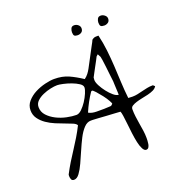

<svg xmlns="http://www.w3.org/2000/svg" viewBox="-129 -837 915 954"><g transform="rotate(-20 328.0 -360.0)"><path d="M85 -25.4Q85 -27.3 85.4 -30.3Q85.9 -33.2 85.9 -33.2Q100.6 -61.5 116.7 -87.9Q132.8 -114.3 149.9 -140.1Q167 -166 183.1 -192.9Q199.2 -219.7 212.9 -247.1Q209 -255.9 193.4 -262.7Q177.7 -269.5 155.8 -277.3Q133.8 -285.2 109.4 -295.4Q85 -305.7 64.5 -319.8Q43.9 -334 30.3 -353Q16.6 -372.1 16.6 -397.5Q16.6 -423.8 34.2 -443.8Q51.8 -463.9 77.1 -477.1Q102.5 -490.2 130.9 -497.1Q159.2 -503.9 179.7 -503.9Q222.7 -503.9 255.4 -489.3Q288.1 -474.6 323.2 -451.2Q335 -460 343.3 -470.7Q351.6 -481.4 358.4 -494.1Q361.3 -501 371.6 -519Q381.8 -537.1 392.1 -557.6Q402.3 -578.1 412.6 -596.2Q422.9 -614.3 425.8 -622.1Q433.6 -627.9 438.5 -629.4Q443.4 -630.9 452.1 -630.9Q453.1 -630.9 456.5 -630.9Q460 -630.9 460.9 -630.9Q470.7 -589.8 475.6 -546.9Q480.5 -503.9 482.9 -460.9Q485.4 -418 487.3 -375Q489.3 -332 494.1 -289.1Q497.1 -289.1 504.9 -288.6Q512.7 -288.1 516.6 -288.1Q530.3 -288.1 543.9 -291Q557.6 -293.9 571.3 -297.4Q585 -300.8 599.1 -303.7Q613.3 -306.6 627.9 -306.6H630.9Q631.8 -305.7 634.8 -302.7Q637.7 -299.8 639.6 -298.8Q633.8 -288.1 620.6 -281.7Q607.4 -275.4 591.3 -271.5Q575.2 -267.6 557.6 -264.2Q540 -260.7 526.4 -256.3Q512.7 -252 503.4 -246.1Q494.1 -240.2 494.1 -229.5Q494.1 -210 496.6 -190.4Q499 -170.9 502.4 -150.9Q505.9 -130.9 508.8 -110.8Q511.7 -90.8 511.7 -70.3Q511.7 -65.4 511.2 -56.6Q510.7 -47.9 509.3 -39.1Q507.8 -30.3 503.4 -23.4Q499 -16.6 490.2 -16.6Q480.5 -16.6 472.7 -31.2Q464.8 -45.9 460 -68.4Q455.1 -90.8 451.7 -117.7Q448.2 -144.5 445.8 -169.4Q443.4 -194.3 440.4 -213.4Q437.5 -232.4 434.6 -238.3Q426.8 -239.3 405.8 -240.2Q384.8 -241.2 361.8 -242.7Q338.9 -244.1 318.4 -245.6Q297.9 -247.1 290 -247.1H280.3Q260.7 -247.1 243.7 -229Q226.6 -210.9 212.4 -183.1Q198.2 -155.3 184.6 -123.5Q170.9 -91.8 158.2 -64Q145.5 -36.1 131.8 -17.6Q118.2 1 102.5 1Q91.8 1 88.4 -7.3Q85 -15.6 85 -25.4ZM281.2 -289.1Q289.1 -284.2 300.3 -281.7Q311.5 -279.3 323.2 -279.3Q335 -279.3 345.2 -279.3Q355.5 -279.3 363.3 -279.3Q367.2 -279.3 373 -279.8Q378.9 -280.3 384.8 -280.3Q390.6 -280.3 395 -280.8Q399.4 -281.2 400.4 -281.2L409.2 -289.1Q411.1 -291 402.3 -306.6Q393.6 -322.3 380.4 -339.4Q367.2 -356.4 354.5 -370.6Q341.8 -384.8 336.9 -384.8Q335.9 -384.8 335 -383.8Q334 -382.8 332 -382.8Q317.4 -361.3 304.7 -337.9Q292 -314.5 281.2 -289.1ZM59.6 -398.4Q59.6 -373 77.1 -354Q94.7 -335 120.1 -322.3Q145.5 -309.6 173.8 -303.7Q202.1 -297.9 223.6 -297.9Q237.3 -297.9 252 -312Q266.6 -326.2 278.8 -344.7Q291 -363.3 299.3 -382.8Q307.6 -402.3 307.6 -413.1Q307.6 -424.8 292 -435.1Q276.4 -445.3 255.4 -453.1Q234.4 -460.9 213.9 -465.3Q193.4 -469.7 183.6 -469.7Q168.9 -469.7 147.9 -465.3Q127 -460.9 106.9 -452.1Q86.9 -443.4 73.2 -430.2Q59.6 -417 59.6 -398.4ZM366.2 -430.7Q366.2 -418 376 -399.4Q385.7 -380.9 399.4 -363.3Q413.1 -345.7 428.2 -333Q443.4 -320.3 455.1 -320.3Q455.1 -325.2 454.6 -335Q454.1 -344.7 453.6 -356.4Q453.1 -368.2 452.6 -377.9Q452.1 -387.7 452.1 -392.6Q450.2 -406.2 447.8 -428.7Q445.3 -451.2 442.9 -472.7Q440.4 -494.1 438 -510.7Q435.5 -527.3 434.6 -528.3L425.8 -544.9Q424.8 -543.9 421.4 -541Q418 -538.1 417 -537.1Q414.1 -531.2 407.2 -518.1Q400.4 -504.9 392.1 -490.2Q383.8 -475.6 377 -461.9Q370.1 -448.2 367.2 -443.4Q367.2 -441.4 366.7 -436.5Q366.2 -431.6 366.2 -430.7ZM342.8 -691.4Q342.8 -701.2 347.2 -710.9Q351.6 -720.7 364.3 -720.7Q376 -720.7 385.3 -712.9Q394.5 -705.1 394.5 -694.3Q394.5 -680.7 385.7 -674.3Q377 -668 365.2 -668Q352.5 -668 347.7 -672.9Q342.8 -677.7 342.8 -691.4ZM482.4 -691.4Q482.4 -701.2 487.3 -710.9Q492.2 -720.7 504.9 -720.7Q515.6 -720.7 525.4 -712.9Q535.2 -705.1 535.2 -694.3Q535.2 -680.7 525.9 -674.3Q516.6 -668 505.9 -668Q492.2 -668 487.3 -672.9Q482.4 -677.7 482.4 -691.4Z"/></g></svg>

Font: Zeyada
Style: Regular
Weight: 400
Version: Version 1.002 2010